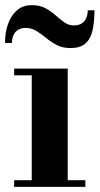

<svg xmlns="http://www.w3.org/2000/svg" viewBox="-24 -727 388 747"><path d="M239.5 -460V-26H308V0H31V-26H99.5V-434H31V-460ZM250.5 -540Q219 -540 196.5 -552Q174 -564 155.2 -579.5Q136.5 -595 117.5 -606.8Q98.5 -618.5 74.5 -618.5Q51.5 -618.5 37 -603.2Q22.5 -588 22.5 -560H-4.5Q-4.5 -602.5 8 -635.8Q20.5 -669 43.5 -688Q66.5 -707 98.5 -707Q131 -707 153 -695Q175 -683 192.2 -667.5Q209.5 -652 226.2 -640Q243 -628 264.5 -628Q289 -628 303.2 -643.8Q317.5 -659.5 317.5 -687H343.5Q343.5 -640 335.5 -607Q327.5 -574 307.5 -557Q287.5 -540 250.5 -540Z"/></svg>

Font: Bodoni Moda 9pt
Style: Bold
Weight: 700
Designer: Owen Earl
Foundry: indestructible type
Version: Version 2.005